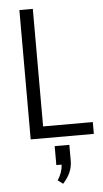

<svg xmlns="http://www.w3.org/2000/svg" viewBox="-59 -672 505 939"><g transform="rotate(-5 194.0 -202.5)"><path d="M383 -58V0H73V-635H139V-58ZM187 136V43H259V122Q259 180 212 230L187 211Q211 175 213 136Z"/></g></svg>

Font: Gemunu Libre Light
Style: Regular
Weight: 300
Designer: Puspanada Ekanayake, Sola Matas, Pathum Egodawatta, Kosala Senevirathne
Foundry: mooniak
Version: Version 1.100